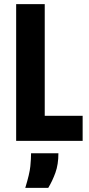

<svg xmlns="http://www.w3.org/2000/svg" viewBox="-20 -680 429 927"><path d="M58 0V-660H196V-121H379V0ZM102 227Q123 159 126.5 122.5Q130 86 130 60H262Q262 114 247.5 154Q233 194 213 227Z"/></svg>

Font: Bricolage Grotesque 10pt Condensed Bricolage Grotesque 10pt Condensed Regular
Style: Bold
Weight: 700
Width: 3
Designer: Mathieu Triay
Foundry: Atelier Triay
Version: Version 1.000; ttfautohint (v1.8.4.7-5d5b);gftools[0.9.32]